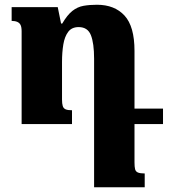

<svg xmlns="http://www.w3.org/2000/svg" viewBox="-20 -522 712 808"><path d="M546 161Q546 180 548.5 190Q551 200 560.5 204Q570 208 589 208V266H376V-275Q376 -340 362.5 -374Q349 -408 311 -408Q282 -408 267 -388Q252 -368 246.5 -335Q241 -302 241 -261V-103Q241 -86 244 -76Q247 -66 256 -62Q265 -58 283 -58V0H71V-390Q71 -408 66.5 -417Q62 -426 52.5 -430Q43 -434 29 -434V-492H223L237 -423H242Q263 -459 284.5 -476Q306 -493 331.5 -497.5Q357 -502 388 -502Q462 -502 504 -456.5Q546 -411 546 -308ZM500 0V-65H666V0Z"/></svg>

Font: Noto Serif Armenian ExtraBold
Style: Regular
Weight: 800
Version: Version 2.007